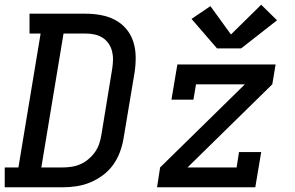

<svg xmlns="http://www.w3.org/2000/svg" viewBox="-29 -793 1249 813"><path d="M-9 0V-84H49L143 -651H96V-735H334Q367 -735 399 -729Q431 -723 458.5 -708.5Q486 -694 506 -670Q526 -646 535.5 -616Q545 -586 545.5 -553Q546 -520 541 -487L494 -206Q489 -177 478.5 -148.5Q468 -120 450 -95Q432 -70 406.5 -51Q381 -32 353 -20.5Q325 -9 295.5 -4.5Q266 0 238 0ZM146 -84H238Q256 -84 275 -87Q294 -90 312 -98Q330 -106 345.5 -119Q361 -132 372.5 -148Q384 -164 390.5 -182.5Q397 -201 400 -220L446 -501Q449 -520 449.5 -539Q450 -558 445.5 -576Q441 -594 430.5 -609Q420 -624 405 -633.5Q390 -643 371.5 -647Q353 -651 334 -651H240ZM636 0 649 -84 1008 -436H801L790 -371H697L722 -520H1138L1124 -436L765 -84H973L983 -149H1077L1052 0ZM890 -588 782 -713 862 -767 949 -647 1077 -773 1144 -707 992 -588Z"/></svg>

Font: Iosevka Etoile Medium Oblique
Style: Regular
Weight: 500
Italic angle: -9°
Designer: Belleve Invis
Foundry: Belleve Invis
Version: Version 15.5.2; ttfautohint (v1.8.4)